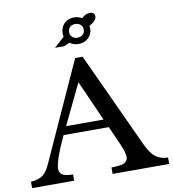

<svg xmlns="http://www.w3.org/2000/svg" viewBox="-115 -1058 1033 1146"><g transform="rotate(-10 401.5 -485.0)"><path d="M548 -171 500 -279H226Q159 -136 159 -87Q159 -60 178.5 -49Q198 -38 241 -38V0H-14V-38Q34 -43 57.5 -60Q81 -77 101 -119L374 -720H419L687 -140Q713 -84 743 -61.5Q773 -39 817 -39V0H474V-39Q528 -39 551 -49.5Q574 -60 574 -86Q574 -113 548 -171ZM368 -574 250 -329H477ZM326 -878Q326 -914 349.5 -937Q373 -960 409 -960Q434 -960 457 -947Q480 -970 506 -970Q536 -970 536 -944Q536 -918 491 -894Q493 -884 493 -878Q493 -845 469 -822Q445 -799 409 -799Q378 -799 356 -816L322 -801H266L328 -857Q326 -863 326 -878ZM365 -878Q365 -860 377.5 -848.5Q390 -837 409 -837Q429 -837 441.5 -848.5Q454 -860 454 -878Q454 -897 441.5 -908.5Q429 -920 409 -920Q389 -920 377 -908.5Q365 -897 365 -878Z"/></g></svg>

Font: Libre Baskerville
Style: Bold
Weight: 700
Designer: Pablo Impallari, Rodrigo Fuenzalida
Foundry: Pablo Impallari, Rodrigo Fuenzalida
Version: Version 1.000